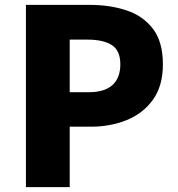

<svg xmlns="http://www.w3.org/2000/svg" viewBox="-20 -765 727 785"><path d="M86 0V-745H348Q430 -745 497.5 -722.5Q565 -700 605.5 -647Q646 -594 646 -502Q646 -414 605.5 -357.5Q565 -301 498 -274Q431 -247 352 -247H265V0ZM265 -388H343Q408 -388 440 -417.5Q472 -447 472 -502Q472 -558 437.5 -580.5Q403 -603 338 -603H265Z"/></svg>

Font: Source Han Sans TC Heavy
Style: Regular
Weight: 900
Designer: Ryoko NISHIZUKA Ë•øÂ°öÊ∂ºÂ≠ê (kana, bopomofo & ideographs); Paul D. Hunt (Latin, Greek & Cyrillic); Sandoll Communicatio
Foundry: Adobe
Version: Version 2.004;hotconv 1.0.118;makeotfexe 2.5.65603